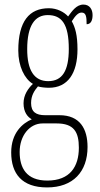

<svg xmlns="http://www.w3.org/2000/svg" viewBox="-20 -579 439 840"><path d="M186 241C300 241 363 172 363 64C363 -15 330 -75 240 -75H177C138 -75 116 -89 116 -128C116 -162 131 -183 146 -201C157 -197 180 -195 194 -195C277 -195 319 -259 319 -363C319 -426 309 -459 294 -486C312 -514 324 -524 337 -524C356 -524 359 -507 359 -473C377 -473 385 -489 385 -513C385 -538 372 -559 345 -559C314 -559 295 -530 278 -507C261 -526 230 -543 194 -543C108 -543 60 -486 60 -358C60 -289 87 -234 124 -212C103 -192 83 -164 83 -127C83 -88 101 -67 119 -57C79 -40 29 2 29 88C29 181 76 241 186 241ZM191 -224C129 -224 99 -272 99 -364C99 -468 133 -513 189 -513C250 -513 281 -474 281 -365C281 -270 253 -224 191 -224ZM187 211C95 211 66 155 66 86C66 14 110 -39 166 -39H228C303 -39 325 -2 325 67C325 149 287 211 187 211Z"/></svg>

Font: Noto Serif Sinhala ExtraCondensed ExtraLight
Style: Regular
Weight: 200
Width: 2
Designer: Jelle Bosma - Monotype Design Team
Foundry: Monotype Imaging Inc.
Version: Version 2.007